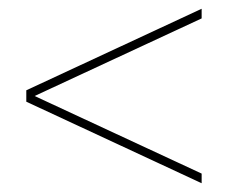

<svg xmlns="http://www.w3.org/2000/svg" viewBox="-20 -547 520 438"><path d="M440 -527V-505L59 -328L440 -151V-129L40 -315V-341Z"/></svg>

Font: Montserrat arm Thin
Style: Regular
Weight: 250
Designer: Julieta Ulanovsky
Foundry: Julieta Ulanovsky
Version: Version 6.000;PS 006.000;hotconv 1.0.88;makeotf.lib2.5.64775